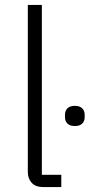

<svg xmlns="http://www.w3.org/2000/svg" viewBox="-20 -760 366 780"><path d="M156 0Q125 0 109 -17Q93 -34 93 -62V-740H150V-50H229V0ZM284 -248Q264 -248 254 -258Q244 -268 244 -284V-294Q244 -310 254 -320Q264 -330 284 -330Q304 -330 314 -320Q324 -310 324 -294V-284Q324 -268 314 -258Q304 -248 284 -248Z"/></svg>

Font: IBM Plex Sans Arabic Light
Style: Regular
Weight: 300
Designer: Mike Abbink, Paul van der Laan, Pieter van Rosmalen, Wael Morcos, Khajak Apelian
Foundry: Bold Monday
Version: Version 1.2